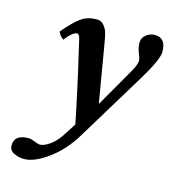

<svg xmlns="http://www.w3.org/2000/svg" viewBox="-103 -528 754 844"><g transform="rotate(15 274.5 -106.0)"><path d="M294.9 -344.2 337.9 -89.8 339.8 -88.9 440.9 -265.1Q460 -298.3 460 -316.9Q460 -325.7 450.7 -348.1Q441.4 -370.6 441.4 -395.5Q441.4 -415 458.7 -429.4Q476.1 -443.8 499 -443.8Q549.3 -443.8 549.3 -380.4Q549.3 -345.2 487.8 -244.1L298.8 66.9Q254.9 140.1 192.4 186Q129.9 231.9 83 231.9Q59.1 231.9 37.1 221.4Q15.1 210.9 15.1 188Q15.1 138.2 80.1 138.2Q91.3 138.2 108.6 145.5Q126 152.8 134.8 152.8Q152.8 152.8 180.9 132.8Q209 112.8 235.8 67.9L262.2 26.9Q251 -30.3 231 -122.1Q210.9 -213.9 195.8 -277.3L181.2 -340.8Q176.3 -361.8 166.3 -361.8Q156.2 -361.8 140.9 -348.6Q125.5 -335.4 115.2 -319.3Q96.7 -331.5 89.8 -350.1Q132.8 -400.9 162.4 -422.4Q191.9 -443.8 233.9 -443.8Q254.9 -443.8 267.3 -428.5Q279.8 -413.1 284.4 -396.2Q289.1 -379.4 294.9 -344.2Z"/></g></svg>

Font: Linux Libertine
Style: Semibold Italic
Weight: 600
Italic angle: -11.5°
Designer: Philipp H. Poll
Foundry: Philipp H. Poll
Version: Version 5.1.2 ; ttfautohint (v0.9)